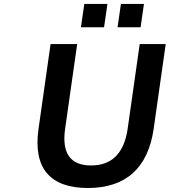

<svg xmlns="http://www.w3.org/2000/svg" viewBox="-20 -942 860 973"><path d="M425.3 10.7C616.7 10.7 730 -89.4 758.8 -289.6L819.8 -718.8H688L627 -290C608.9 -164.6 546.4 -103.5 441.4 -103.5C337.4 -103.5 292 -164.6 310.1 -290L371.1 -718.8H236.3L175.3 -289.6C146.5 -89.4 233.9 10.7 425.3 10.7ZM507.3 -803.7 524.4 -921.9H407.2L390.1 -803.7ZM692.4 -803.7 709.5 -921.9H592.8L575.7 -803.7Z"/></svg>

Font: Winston SemiBold
Style: Italic
Weight: 600
Italic angle: -8.13011°
Designer: Vernon Adams, Kim Jin-seong, David Berlow, Cristiano Sobral
Foundry: The Winston Project Authors
Version: Version 3.004